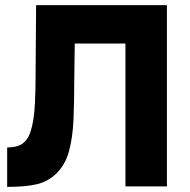

<svg xmlns="http://www.w3.org/2000/svg" viewBox="-20 -728 743 750"><path d="M8 2V-152Q46 -152 66.5 -166Q87 -180 96.5 -206Q106 -232 111 -266Q115 -294 116.5 -325.5Q118 -357 118.5 -385.5Q119 -414 119 -434L121 -708H632V0H470V-558H272L270 -405Q270 -327 267 -259.5Q264 -192 250 -139Q236 -86 201 -51Q168 -19 124.5 -8.5Q81 2 8 2Z"/></svg>

Font: Onest ExtraBold
Style: Regular
Weight: 800
Designer: Dmitri Voloshin, Andrey Kudryavtsev
Foundry: Dmitri Voloshin, Andrey Kudryavtsev
Version: Version 1.000;gftools[0.9.33]